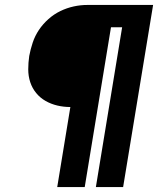

<svg xmlns="http://www.w3.org/2000/svg" viewBox="-20 -755 640 775"><path d="M211 0 264 -323Q237 -323 211.5 -329Q186 -335 164 -347.5Q142 -360 126 -379.5Q110 -399 102 -423.5Q94 -448 94 -475Q94 -502 98 -529Q103 -556 112 -583Q121 -610 137 -634Q153 -658 175.5 -678Q198 -698 224 -710.5Q250 -723 277.5 -729Q305 -735 332 -735H598L477 0H367L473 -645H428L322 0Z"/></svg>

Font: Iosevka Aile Heavy Oblique
Style: Regular
Weight: 900
Italic angle: -9°
Designer: Belleve Invis
Foundry: Belleve Invis
Version: Version 31.1.0; ttfautohint (v1.8.4)